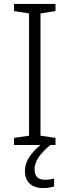

<svg xmlns="http://www.w3.org/2000/svg" viewBox="-20 -734 351 972"><path d="M155 123C155 77 189 39 235 0H261V-36L185 -47V-666L261 -678V-714H51V-678L127 -666V-47L51 -36V0H185C138 38 106 84 106 130C106 187 140 218 198 218C222 218 239 214 254 210V170C243 173 227 176 206 176C173 176 155 158 155 123Z"/></svg>

Font: Noto Sans Gujarati UI Light
Style: Regular
Weight: 300
Designer: Jelle Bosma - Monotype Design Team, Universal Thirst
Foundry: Monotype Imaging Inc.
Version: Version 2.106